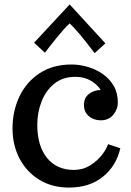

<svg xmlns="http://www.w3.org/2000/svg" viewBox="-20 -827 586 860"><path d="M289.1 13.2Q213.4 13.2 156.5 -21.5Q99.6 -56.2 67.9 -116.2Q36.1 -176.3 36.1 -252Q36.1 -329.6 66.9 -394.5Q97.7 -459.5 157 -498.8Q216.3 -538.1 300.8 -538.1Q335.9 -538.1 372.3 -527.6Q408.7 -517.1 439.5 -496.1Q470.2 -475.1 489 -442.9Q507.8 -410.6 507.8 -367.2Q507.8 -337.9 487.5 -313Q467.3 -288.1 431.2 -288.1Q399.4 -288.1 377.7 -306.9Q356 -325.7 356 -356.9Q356 -388.7 378.4 -406.2Q400.9 -423.8 431.2 -423.8Q415 -449.7 385.5 -466.3Q356 -482.9 317.9 -482.9Q260.7 -482.9 222.9 -451.9Q185.1 -420.9 166 -371.8Q147 -322.8 147 -268.1Q147 -173.8 190.4 -119.9Q233.9 -65.9 311 -65.9Q351.1 -65.9 383.3 -85.9Q415.5 -106 436.5 -133.1Q457.5 -160.2 463.9 -181.2L519 -163.1Q500.5 -83 440.4 -34.9Q380.4 13.2 289.1 13.2ZM403.8 -588.9Q329.1 -688.5 292 -722.2Q280.8 -712.4 264.2 -693.6Q247.6 -674.8 230.5 -653.8Q213.4 -632.8 200.2 -615.7L181.2 -590.8L132.8 -635.7L292 -807.1L452.1 -632.8Z"/></svg>

Font: Trocchi
Style: Regular
Weight: 400
Designer: Vernon Adams
Foundry: Vernon Adams
Version: Version 1.101; ttfautohint (v1.8.4.7-5d5b);gftools[0.9.27]